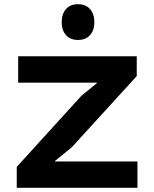

<svg xmlns="http://www.w3.org/2000/svg" viewBox="-20 -898 737 918"><path d="M637.2 -126V0H60.1V-100.1L369.1 -439.9L443.8 -501V-502.9H66.9V-628.9H633.8V-534.2L323.2 -193.8L242.2 -127.9V-126ZM431.2 -792Q431.2 -753.4 410.6 -730.2Q390.1 -707 353 -707Q315.9 -707 295.4 -730.2Q274.9 -753.4 274.9 -792Q274.9 -831.1 295.4 -854.5Q315.9 -877.9 353 -877.9Q390.1 -877.9 410.6 -854.5Q431.2 -831.1 431.2 -792Z"/></svg>

Font: Sinkin Sans 600 SemiBold
Style: Regular
Weight: 600
Designer: Keith Bates
Foundry: K-Type
Version: Sinkin Sans (version 1.0)  by Keith Bates   •   © 2014   www